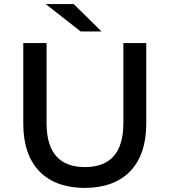

<svg xmlns="http://www.w3.org/2000/svg" viewBox="-20 -911 830 940"><path d="M395 9C583 9 696 -100 696 -304V-700H584V-308C584 -159 516 -93 396 -93C276 -93 208 -159 208 -308V-700H94V-304C94 -100 207 9 395 9ZM477 -757 341 -891H204L375 -757Z"/></svg>

Font: Montserrat-Alt1 SemBd
Style: Regular
Weight: 600
Designer: Differentunic
Foundry: Differentunic
Version: Version 7.222